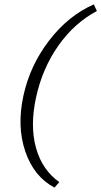

<svg xmlns="http://www.w3.org/2000/svg" viewBox="-20 -732 461 874"><path d="M228 122Q134 72 95 -43Q56 -158 87 -298Q117 -435 204 -548Q291 -661 407 -712L421 -682Q318 -627 245.5 -524Q173 -421 144 -288Q116 -159 144 -58.5Q172 42 250 97Z"/></svg>

Font: EauTestInfant Semilight
Style: Italic
Weight: 300
Italic angle: -12°
Designer: Christian Thalmann (Catharsis Fonts)
Version: Version 0.001;PS 000.001;hotconv 1.0.88;makeotf.lib2.5.64775